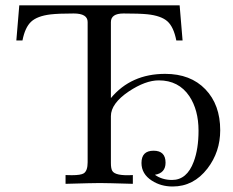

<svg xmlns="http://www.w3.org/2000/svg" viewBox="-20 -675 854 705"><path d="M788.6 -196.8Q788.6 -117.2 741.7 -56.2Q690.9 9.8 613.8 9.8Q570.8 9.8 537.6 -11.7Q499.5 -36.1 499.5 -76.7Q499.5 -121.6 543.9 -121.6Q587.9 -121.6 587.9 -77.6Q587.9 -39.6 548.8 -33.2Q575.2 -14.2 611.8 -14.2Q666.5 -14.2 691.4 -81.5Q709 -128.4 709 -194.8Q709 -271 675.3 -321.8Q636.2 -379.9 563 -379.9Q514.2 -379.9 453.1 -339.4Q387.2 -294.9 387.2 -248.5V-76.2Q387.2 -56.6 392.1 -47.9Q402.8 -28.3 467.8 -32.2V0Q370.6 -2.9 346.7 -2.9Q321.3 -2.9 220.7 0V-32.2Q234.4 -31.7 243.7 -31.7Q276.9 -31.7 287.6 -38.6Q301.8 -47.9 301.8 -79.1V-594.2Q301.8 -625.5 250.5 -625.5Q195.3 -625.5 165.5 -622.1Q116.7 -616.2 94.2 -595.2Q71.8 -574.2 62.5 -526.4H40L50.8 -655.3H639.6L650.4 -526.4H627.4Q617.7 -576.2 594.7 -596.7Q571.8 -617.2 521 -622.6Q491.7 -625.5 433.6 -625.5Q387.2 -625.5 387.2 -593.8V-314.9Q461.4 -403.8 586.4 -403.8Q679.7 -403.8 734.1 -347.2Q788.6 -290.5 788.6 -196.8Z"/></svg>

Font: Kurinto Book Core
Style: Regular
Weight: 400
Designer: Kurinto was developed by Clint Goss from a range of fonts that are compatible with the SIL Open Font License Version 1.1
Foundry: Clinton F. Goss
Version: Version 2.196; July 25, 2020